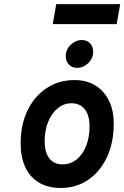

<svg xmlns="http://www.w3.org/2000/svg" viewBox="-20 -920 616 952"><path d="M281.5 12Q187 12 134.8 -46Q82.5 -104 82.5 -209.5Q82.5 -302 116.5 -372.5Q150.5 -443 211 -483Q271.5 -523 350.5 -523Q438.5 -523 491.2 -464.2Q544 -405.5 544 -307Q544 -213 510.5 -141.2Q477 -69.5 417.8 -28.8Q358.5 12 281.5 12ZM290.5 -105Q329.5 -105 359.8 -129.2Q390 -153.5 407 -196.2Q424 -239 424 -294Q424 -348 400.5 -378Q377 -408 334.5 -408Q296.5 -408 266.5 -383.5Q236.5 -359 219 -316.5Q201.5 -274 201.5 -220Q201.5 -164.5 224.5 -134.8Q247.5 -105 290.5 -105ZM361.5 -583.5Q337 -583.5 321.5 -600.2Q306 -617 306 -641Q306 -674.5 330.5 -698Q355 -721.5 386.5 -721.5Q411.5 -721.5 426.8 -704.8Q442 -688 442 -664Q442 -630.5 417.5 -607Q393 -583.5 361.5 -583.5ZM241.5 -800.5 259 -899.5H576L558.5 -800.5Z"/></svg>

Font: Overpass
Style: Bold Italic
Weight: 700
Italic angle: -10°
Designer: Delve Withrington, Dave Bailey, Thomas Jockin
Foundry: Delve Fonts LLC
Version: Version 4.000; ttfautohint (v1.8.3)